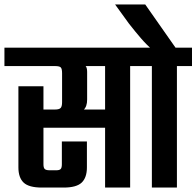

<svg xmlns="http://www.w3.org/2000/svg" viewBox="-40 -846 886 866"><path d="M43 -457H156V-105Q156 -89 162 -83.5Q168 -78 184 -78H214Q228 -78 233.5 -83.5Q239 -89 239 -105V-208H352V-91Q352 -45 328.5 -22.5Q305 0 247 0H149Q90 0 66.5 -22.5Q43 -45 43 -91ZM-20 -631H616V-548H311L322 -559Q337 -557 345 -549.5Q353 -542 353 -522V-397Q353 -365 337 -350.5Q321 -336 287 -333L273 -352H475V-270H138V-352H208Q227 -352 233.5 -359Q240 -366 240 -385V-516Q240 -536 234 -542Q228 -548 208 -548H-20ZM434 -569H547V0H434Z M645 -569H758V0H645ZM577 -631H826V-548H577ZM615 -826 758 -622H647Q622 -643 596.5 -672.5Q571 -702 542 -739L479 -826Z"/></svg>

Font: Teko Light Medium
Style: Regular
Weight: 500
Version: Version 2.000;gftools[0.9.28.dev9+g7d2139d.d20230707]